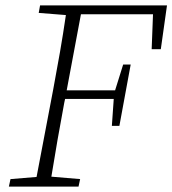

<svg xmlns="http://www.w3.org/2000/svg" viewBox="-20 -694 641 714"><path d="M124 -646 129 -674H601L578 -511H544L549 -641H281L228 -358H408L438 -454H466L424 -226H396L403 -326H222L219 -312Q206 -243 194 -174Q182 -105 171 -37L278 -28L272 0H13L19 -28L116 -36L178 -362Q191 -431 203 -500Q215 -569 225 -638Z"/></svg>

Font: Source Serif Pro Light
Style: Italic
Weight: 300
Italic angle: -12°
Designer: Frank Grießhammer
Foundry: Adobe Systems Incorporated
Version: Version 3.001;hotconv 1.0.111;makeotfexe 2.5.65597